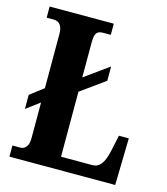

<svg xmlns="http://www.w3.org/2000/svg" viewBox="-107 -798 767 882"><g transform="rotate(15 276.0 -357.0)"><path d="M20 -53H59Q74 -53 85 -66.5Q96 -80 96 -109V-278L32 -230V-297L96 -346V-602Q96 -661 53 -661H20V-714H325V-661H289Q266 -661 257.5 -649Q249 -637 249 -605V-438L364 -521V-453L249 -370V-61H399Q423 -61 439 -81.5Q455 -102 465 -148L481 -223H528L523 0H20Z"/></g></svg>

Font: Noto Serif CondExtraBold
Style: Regular
Weight: 800
Width: 3
Designer: Monotype Design Team
Foundry: Monotype Imaging Inc.
Version: Version 1.001